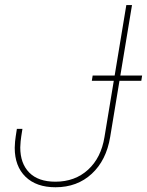

<svg xmlns="http://www.w3.org/2000/svg" viewBox="-20 -748 595 777"><path d="M204.6 9.8Q127 9.8 83.3 -32.7Q39.6 -75.2 39.6 -149.9Q39.6 -160.2 41 -175.3Q42.5 -190.4 48.3 -226.6H70.8Q64.9 -190.9 63.5 -176Q62 -161.1 62 -151.4Q62 -86.4 98.4 -49.6Q134.8 -12.7 204.1 -12.7Q283.2 -12.7 336.2 -61Q389.2 -109.4 402.8 -193.4L491.2 -727.5H514.2L425.8 -193.4Q410.2 -99.1 351.3 -44.7Q292.5 9.8 204.6 9.8ZM351.6 -420.9 355 -442.4H555.2L551.8 -420.9Z"/></svg>

Font: Inter Display Thin
Style: Italic
Weight: 100
Italic angle: -9.39999°
Designer: Rasmus Andersson
Foundry: rsms
Version: Version 4.000;git-a52131595